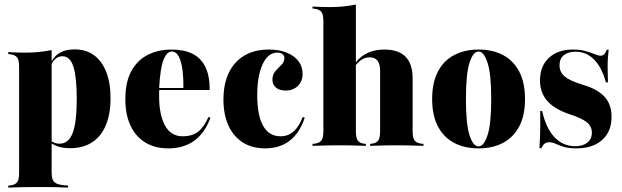

<svg xmlns="http://www.w3.org/2000/svg" viewBox="-20 -651 2776 857"><path d="M137.9 183.9Q112.9 183.9 85.9 184.3Q58.9 184.7 16.9 186.3V177.4L26.6 176.6Q49.2 173.4 57.3 161.3Q65.3 149.2 65.3 120.2V-209.7H210.5V120.2Q210.5 139.5 215.3 150.8Q220.2 162.1 231.5 167.7Q242.7 173.4 263.7 175.8L283.9 177.4V186.3Q250 184.7 225 184.3Q200 183.9 179.4 183.9Q158.9 183.9 137.9 183.9ZM312.1 -430.6Q363.7 -430.6 399.2 -404.8Q434.7 -379 454 -330.2Q473.4 -281.5 473.4 -212.9Q473.4 -141.9 452.4 -91.9Q431.5 -41.9 391.1 -15.7Q350.8 10.5 292.7 10.5Q258.9 10.5 234.3 1.2Q209.7 -8.1 196.8 -22.6L197.6 -29.8Q206.5 -21 219 -15.3Q231.5 -9.7 246 -9.7Q286.3 -9.7 304.4 -57.7Q322.6 -105.6 322.6 -209.7Q322.6 -304 308.1 -352Q293.5 -400 258.1 -400Q241.9 -400 227.4 -388.3Q212.9 -376.6 201.6 -346.8L199.2 -353.2Q213.7 -393.5 241.9 -412.1Q270.2 -430.6 312.1 -430.6ZM65.3 -209.7V-352.4Q65.3 -381.5 57.3 -393.5Q49.2 -405.6 25 -408.9L16.9 -409.7V-418.5Q41.1 -416.9 59.7 -416.5Q78.2 -416.1 96.8 -416.1Q126.6 -416.1 154 -419Q181.5 -421.8 210.5 -427.4V-418.5V-209.7Z M730.6 11.3Q671.8 11.3 628.6 -14.9Q585.5 -41.1 562.5 -90.3Q539.5 -139.5 539.5 -208.1Q539.5 -285.5 566.5 -334.3Q593.5 -383.1 640.3 -406.5Q687.1 -429.8 745.2 -429.8Q800 -429.8 837.9 -411.7Q875.8 -393.5 896 -353.6Q916.1 -313.7 916.1 -249.2H646.8L645.2 -258.1H798.4Q799.2 -303.2 794.4 -339.9Q789.5 -376.6 777.8 -398.8Q766.1 -421 746 -421Q725 -421 710.1 -384.7Q695.2 -348.4 690.3 -257.3L691.1 -255.6Q690.3 -247.6 690.3 -238.7Q690.3 -229.8 690.3 -220.2Q690.3 -138.7 716.5 -90.7Q742.7 -42.7 795.2 -42.7Q837.9 -42.7 864.5 -63.3Q891.1 -83.9 910.5 -129L919.4 -125.8Q894.4 -57.3 847.2 -23Q800 11.3 730.6 11.3Z M1163.7 11.3Q1105.6 11.3 1064.1 -14.9Q1022.6 -41.1 1000 -89.9Q977.4 -138.7 977.4 -206.5Q977.4 -276.6 1001.6 -326.6Q1025.8 -376.6 1071 -403.2Q1116.1 -429.8 1179.8 -429.8Q1225.8 -429.8 1259.7 -416.1Q1293.5 -402.4 1312.1 -378.2Q1330.6 -354 1330.6 -321Q1330.6 -288.7 1309.7 -267.7Q1288.7 -246.8 1254.8 -246.8Q1227.4 -246.8 1211.7 -260.1Q1196 -273.4 1196 -295.2Q1196 -318.5 1208.9 -333.1Q1221.8 -347.6 1235.5 -360.9Q1249.2 -374.2 1249.2 -391.9Q1249.2 -403.2 1240.7 -409.7Q1232.3 -416.1 1217.7 -416.1Q1176.6 -416.1 1152.4 -364.5Q1128.2 -312.9 1128.2 -225.8Q1128.2 -136.3 1154.4 -89.5Q1180.6 -42.7 1232.3 -42.7Q1266.1 -42.7 1290.3 -64.1Q1314.5 -85.5 1331.5 -129L1340.3 -125.8Q1317.7 -57.3 1273 -23Q1228.2 11.3 1163.7 11.3Z M1496 -2.4Q1471 -2.4 1444 -2Q1416.9 -1.6 1375 0V-8.9L1384.7 -9.7Q1407.3 -12.9 1415.3 -25Q1423.4 -37.1 1423.4 -66.1V-209.7H1568.5V-66.1Q1568.5 -36.3 1576.6 -24.2Q1584.7 -12.1 1604.8 -9.7L1612.9 -8.9V0Q1571.8 -1.6 1546.4 -2Q1521 -2.4 1496 -2.4ZM1676.6 -209.7V-334.7Q1676.6 -365.3 1664.9 -380.2Q1653.2 -395.2 1629 -395.2Q1603.2 -395.2 1581 -374.6Q1558.9 -354 1540.3 -306.5L1537.1 -309.7Q1558.9 -374.2 1598.8 -402Q1638.7 -429.8 1696 -429.8Q1758.9 -429.8 1790.3 -397.6Q1821.8 -365.3 1821.8 -302.4V-209.7ZM1749.2 -2.4Q1725 -2.4 1698.8 -2Q1672.6 -1.6 1632.3 0V-8.9L1639.5 -9.7Q1660.5 -12.1 1668.5 -24.2Q1676.6 -36.3 1676.6 -66.1V-209.7H1821.8V-66.1Q1821.8 -37.1 1829.8 -25Q1837.9 -12.9 1860.5 -9.7L1870.2 -8.9V0Q1828.2 -1.6 1801.6 -2Q1775 -2.4 1749.2 -2.4ZM1423.4 -209.7V-555.6Q1423.4 -584.7 1415.3 -596.8Q1407.3 -608.9 1383.1 -612.1L1375 -612.9V-621.8Q1399.2 -620.2 1417.7 -619.8Q1436.3 -619.4 1454.8 -619.4Q1484.7 -619.4 1512.1 -622.2Q1539.5 -625 1568.5 -630.6V-621.8V-209.7Z M2116.1 11.3Q2053.2 11.3 2006.9 -13.3Q1960.5 -37.9 1934.7 -86.7Q1908.9 -135.5 1908.9 -208.9Q1908.9 -282.3 1934.7 -331.5Q1960.5 -380.6 2007.3 -405.2Q2054 -429.8 2116.1 -429.8Q2179 -429.8 2225.4 -405.2Q2271.8 -380.6 2297.6 -331.5Q2323.4 -282.3 2323.4 -208.9Q2323.4 -135.5 2297.6 -86.7Q2271.8 -37.9 2225.4 -13.3Q2179 11.3 2116.1 11.3ZM2116.1 2.4Q2139.5 2.4 2156 -47.2Q2172.6 -96.8 2172.6 -208.9Q2172.6 -321.8 2156 -371.4Q2139.5 -421 2116.1 -421Q2091.9 -421 2075.8 -371.4Q2059.7 -321.8 2059.7 -208.9Q2059.7 -96.8 2075.8 -47.2Q2091.9 2.4 2116.1 2.4Z M2552.4 11.3Q2518.5 11.3 2496.8 4.4Q2475 -2.4 2460.1 -9.3Q2445.2 -16.1 2430.6 -16.1Q2407.3 -16.1 2396.8 10.5H2387.9Q2389.5 -12.1 2390.3 -35.9Q2391.1 -59.7 2391.5 -88.7Q2391.9 -117.7 2391.1 -155.6H2400Q2416.9 -79 2454.8 -38.7Q2492.7 1.6 2547.6 1.6Q2581.5 1.6 2601.6 -14.5Q2621.8 -30.6 2621.8 -58.9Q2621.8 -86.3 2600.4 -104.4Q2579 -122.6 2522.6 -141.1Q2454.8 -163.7 2422.6 -200.8Q2390.3 -237.9 2390.3 -291.9Q2390.3 -355.6 2429.8 -392.7Q2469.4 -429.8 2537.1 -429.8Q2569.4 -429.8 2592.7 -423.4Q2616.1 -416.9 2633.1 -409.7Q2650 -402.4 2661.3 -402.4Q2671 -402.4 2677.4 -409.3Q2683.9 -416.1 2687.9 -429H2696.8Q2694.4 -408.9 2693.1 -389.1Q2691.9 -369.4 2692.3 -344.4Q2692.7 -319.4 2693.5 -283.1H2684.7Q2666.1 -350.8 2631.5 -385.5Q2596.8 -420.2 2549.2 -420.2Q2515.3 -420.2 2496.4 -404.4Q2477.4 -388.7 2477.4 -359.7Q2477.4 -329 2501.2 -309.3Q2525 -289.5 2581.5 -272.6Q2647.6 -253.2 2678.6 -219Q2709.7 -184.7 2709.7 -129.8Q2709.7 -63.7 2667.7 -26.2Q2625.8 11.3 2552.4 11.3Z"/></svg>

Font: Playfair 144pt SemiCondensed Black
Style: Regular
Weight: 900
Width: 4
Designer: Claus Eggers Sørensen
Foundry: Claus Eggers Sørensen
Version: Version 2.203